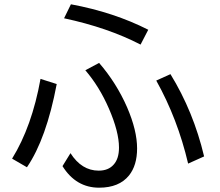

<svg xmlns="http://www.w3.org/2000/svg" viewBox="-20 -828 1020 891"><path d="M632.3 -621.1Q480.5 -699.7 277.3 -743.2L309.1 -808.1Q508.8 -771 668 -689.9ZM307.1 -117.2Q358.9 -36.1 438 -36.1Q482.9 -36.1 507.3 -64Q532.2 -91.3 532.2 -143.1Q532.2 -216.3 485.4 -324.2Q441.4 -425.8 376 -502L439.9 -536.1Q520.5 -442.9 569.8 -330.1Q616.2 -222.7 616.2 -139.2Q616.2 -60.5 578.6 -13.7Q532.7 43 439.9 43Q332.5 43 270 -57.1ZM36.1 -91.8Q128.4 -241.2 168 -461.9L243.2 -438Q195.3 -184.1 105 -51.8ZM853 -68.8Q804.2 -276.9 705.1 -454.1L771 -483.9Q877.9 -310.1 927.2 -102.1Z"/></svg>

Font: FORM UDPGothic
Style: Regular
Weight: 400
Foundry: Pronama LLC
Version: Version 1.05101